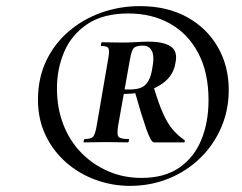

<svg xmlns="http://www.w3.org/2000/svg" viewBox="-20 -745 791 627"><path d="M404 -138Q347 -138 293 -157.5Q239 -177 196.5 -214Q154 -251 129 -303Q104 -355 104 -419Q104 -490 131 -546.5Q158 -603 205 -643Q252 -683 311.5 -704Q371 -725 437 -725Q526 -725 591 -689Q656 -653 691.5 -591Q727 -529 727 -451Q727 -386 702.5 -329Q678 -272 634 -229Q590 -186 531 -162Q472 -138 404 -138ZM442 -164Q517 -164 565.5 -197.5Q614 -231 637.5 -288.5Q661 -346 661 -418Q661 -508 627.5 -571.5Q594 -635 535 -668Q476 -701 399 -701Q317 -701 265.5 -666.5Q214 -632 190 -576.5Q166 -521 166 -456Q166 -392 187 -338Q208 -284 246 -245.5Q284 -207 334 -185.5Q384 -164 442 -164ZM254 -280Q252 -280 253.5 -285.5Q255 -291 256 -291Q277 -291 284 -298.5Q291 -306 296 -336L333 -551Q338 -578 334.5 -586.5Q331 -595 310 -595Q309 -595 310 -601Q311 -607 312 -607Q327 -607 346 -606.5Q365 -606 382 -606Q401 -606 425 -607.5Q449 -609 465 -609Q515 -609 538 -593Q561 -577 553 -540Q547 -502 518.5 -478.5Q490 -455 449.5 -445.5Q409 -436 364 -439L367 -455Q424 -448 447 -462Q470 -476 477 -520Q485 -561 476 -578.5Q467 -596 447 -596Q428 -596 419 -590Q410 -584 404 -549L366 -336Q361 -306 367 -298.5Q373 -291 400 -291Q402 -291 401 -285.5Q400 -280 398 -280Q383 -280 365 -280.5Q347 -281 325 -281Q308 -281 287 -280.5Q266 -280 254 -280ZM483 -280Q473 -280 457.5 -324.5Q442 -369 421 -443L483 -457Q498 -407 512.5 -374.5Q527 -342 544 -322Q561 -302 582 -288Q584 -287 583.5 -283.5Q583 -280 581 -280Q544 -280 519 -280Q494 -280 483 -280Z"/></svg>

Font: Cormorant Infant Light
Style: Italic
Weight: 300
Italic angle: -10°
Designer: Christian Thalmann (Catharsis Fonts)
Foundry: Catharsis Fonts
Version: Version 4.001